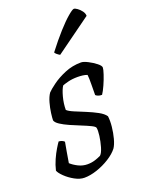

<svg xmlns="http://www.w3.org/2000/svg" viewBox="-141 -808 657 876"><g transform="rotate(-20 187.5 -370.5)"><path d="M114 0Q92 0 67.5 -13.5Q43 -27 24.5 -45Q6 -63 2 -75Q8 -101 19 -125.5Q30 -150 41.5 -169Q53 -188 59 -196Q76 -195 86 -185Q83 -168 78 -140.5Q73 -113 69 -87Q83 -74 104 -63.5Q125 -53 148 -53Q168 -53 185 -58.5Q202 -64 214 -70Q224 -79 231.5 -104.5Q239 -130 242.5 -156.5Q246 -183 243 -196Q241 -202 223.5 -210.5Q206 -219 181 -229Q156 -239 131 -250Q106 -261 88.5 -272.5Q71 -284 68 -295Q68 -306 71 -329.5Q74 -353 81 -378Q88 -403 99 -419Q109 -430 135.5 -449.5Q162 -469 199 -484.5Q236 -500 278 -500Q290 -500 310.5 -489.5Q331 -479 347.5 -466Q364 -453 364 -444Q364 -436 356.5 -413Q349 -390 338 -365.5Q327 -341 318 -328Q307 -328 299.5 -331Q292 -334 288 -338Q288 -361 288.5 -390Q289 -419 287 -436Q278 -440 265 -441.5Q252 -443 240 -443Q214 -443 193 -437.5Q172 -432 166 -429Q156 -414 147.5 -382.5Q139 -351 139 -320Q148 -311 172 -301Q196 -291 224 -279.5Q252 -268 276 -255Q300 -242 310 -227Q313 -205 310 -176Q307 -147 300 -121Q293 -95 283 -80Q267 -59 237.5 -40.5Q208 -22 175 -11Q142 0 114 0ZM201 -565Q195 -568 187 -574.5Q179 -581 179 -585Q215 -632 246.5 -667Q278 -702 301 -721.5Q324 -741 331 -741Q337 -741 347.5 -733.5Q358 -726 366.5 -714.5Q375 -703 375 -691Z"/></g></svg>

Font: Texturina 72pt 72pt Light
Style: Italic
Weight: 300
Italic angle: -11°
Designer: Guillermo Torres Carreño
Foundry: Omnibus-Type
Version: Version 1.002; ttfautohint (v1.8.3)